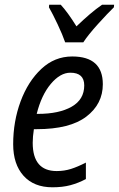

<svg xmlns="http://www.w3.org/2000/svg" viewBox="-20 -786 505 816"><path d="M203 10Q246 10 279.5 1Q313 -8 345 -25V-95Q310 -77 281.5 -68Q253 -59 221 -59Q119 -59 119 -179Q119 -205 124 -237H136Q277 -237 347 -290.5Q417 -344 417 -428Q417 -546 287 -546Q212 -546 155.5 -493Q99 -440 67.5 -355Q36 -270 36 -173Q36 -88 80 -39Q124 10 203 10ZM136 -302Q156 -382 196 -429.5Q236 -477 279 -477Q338 -477 338 -423Q338 -363 284.5 -332.5Q231 -302 141 -302ZM257 -606H334Q354 -637 396.5 -684Q439 -731 464 -755L465 -766H414Q389 -749 361.5 -725.5Q334 -702 305 -674Q267 -735 238 -766H189L188 -755Q204 -727 225 -682.5Q246 -638 257 -606Z"/></svg>

Font: Noto Sans UI SemiCondensed
Style: Italic
Weight: 400
Width: 4
Italic angle: -12°
Designer: Monotype Design Team
Foundry: Monotype Imaging Inc.
Version: Version 1.901